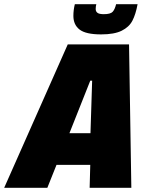

<svg xmlns="http://www.w3.org/2000/svg" viewBox="-75 -901 702 921"><path d="M-55 0 250 -688H544L555 0H355L358 -110H196L152 0ZM258 -262H359L367 -514H358ZM277 -825Q277 -853 284 -881H387Q384 -869 384 -858Q384 -846 392.5 -839.5Q401 -833 423 -833Q455 -833 465.5 -844.5Q476 -856 482 -881H585Q576 -832 560 -801.5Q544 -771 508.5 -753.5Q473 -736 410 -736Q337 -736 307 -759Q277 -782 277 -825Z"/></svg>

Font: Saira Semi Condensed Black
Style: Italic
Weight: 900
Width: 4
Italic angle: -12°
Designer: Hector Gatti with collaboration of the Omnibus-Type team
Foundry: Omnibus-Type
Version: Version 1.001; ttfautohint (v1.8)